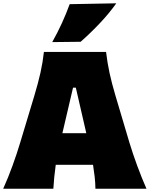

<svg xmlns="http://www.w3.org/2000/svg" viewBox="-20 -1152 922 1172"><path d="M-0.5 0Q29.8 -66.9 56.6 -141.1Q83.5 -215.3 103.5 -282.2L189.9 -568.8Q213.4 -647 227.3 -709.5Q241.2 -772 248 -835H627.4Q635.3 -768.6 648.7 -706.5Q662.1 -644.5 684.6 -568.8L770 -281.7Q791 -212.4 817.9 -139.6Q844.7 -66.9 874 0H562.5Q562 -36.1 557.9 -73Q553.7 -109.9 547.9 -146H320.3Q314.9 -108.9 311.3 -71.8Q307.6 -34.7 305.7 0ZM506.8 -338.9 442.9 -616.7H425.8L360.8 -338.9ZM298.8 -895Q331.5 -953.1 357.9 -1011Q384.3 -1068.8 405.3 -1126.5L689.9 -1131.8Q646.5 -1070.8 590.6 -1011.5Q534.7 -952.1 472.2 -897Z"/></svg>

Font: Pinar DS1 Black
Style: Regular
Weight: 900
Designer: Amin Abedi
Version: Version 3.000